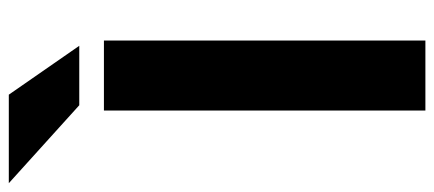

<svg xmlns="http://www.w3.org/2000/svg" viewBox="-387 -691 986 436"><g transform="rotate(-90 106.0 -473.0)"><path d="M220 -786H85L-92 -946H109ZM73 -730H232V0H73Z"/></g></svg>

Font: Freely
Style: Bold
Weight: 700
Designer: Kris Sowersby
Foundry: Klim Type Foundry
Version: Version 1.006;hotconv 1.0.113;makeotfexe 2.5.65598;200799169